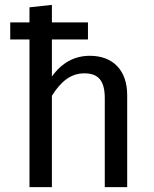

<svg xmlns="http://www.w3.org/2000/svg" viewBox="-20 -768 632 788"><path d="M349 -539C286 -539 234 -511 193 -454V-606H341V-676H193V-748L101 -738V-676H22V-606H101V0H193V-375C230 -434 271 -467 326 -467C381 -467 410 -440 410 -365V0H502V-378C502 -478 445 -539 349 -539Z"/></svg>

Font: Fira Sans
Style: Regular
Weight: 400
Designer: Carrois Corporate & Edenspiekermann AG
Foundry: Carrois Corporate GbR & Edenspiekermann AG
Version: Version 4.203